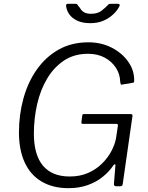

<svg xmlns="http://www.w3.org/2000/svg" viewBox="-20 -973 775 1003"><path d="M338 10Q256 10 197.5 -24.5Q139 -59 109 -124.5Q79 -190 79 -281Q79 -374 102.5 -459Q126 -544 172.5 -610Q219 -676 286.5 -714Q354 -752 442 -752Q509 -752 563.5 -724Q618 -696 650 -650.5Q682 -605 681 -551Q681 -542 676 -541L616 -531Q612 -530 610.5 -533.5Q609 -537 608 -545Q607 -586 585.5 -619Q564 -652 527 -672Q490 -692 440 -692Q367 -692 314 -656.5Q261 -621 226 -562Q191 -503 174 -428.5Q157 -354 157 -275Q157 -164 204.5 -107.5Q252 -51 344 -51Q398 -51 440 -69.5Q482 -88 512.5 -118Q543 -148 561.5 -183Q580 -218 586 -250L596 -317Q598 -326 586 -326H413Q404 -326 405 -334L410 -371Q411 -377 416 -377H663Q668 -377 670.5 -374.5Q673 -372 672 -367L621 -11Q620 0 608 0H588Q575 0 575 -11L583 -110Q583 -115 580 -115Q577 -115 572 -109Q551 -77 517 -49.5Q483 -22 438 -6Q393 10 338 10ZM596 -953Q602 -953 604.5 -949.5Q607 -946 603 -939Q594 -920 573 -899.5Q552 -879 522 -865.5Q492 -852 451 -852Q411 -852 383.5 -865Q356 -878 341.5 -899Q327 -920 325 -944Q325 -947 327 -950Q329 -953 334 -953H376Q382 -953 383.5 -950Q385 -947 389 -942Q395 -936 401.5 -925.5Q408 -915 421 -908Q434 -901 456 -901Q490 -901 510.5 -917Q531 -933 545 -948Q548 -952 551 -952.5Q554 -953 557 -953Z"/></svg>

Font: Libre Franklin Thin Light
Style: Italic
Weight: 300
Italic angle: -8°
Version: Version 3.000